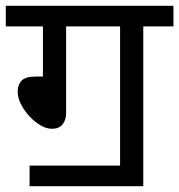

<svg xmlns="http://www.w3.org/2000/svg" viewBox="-20 -642 618 662"><path d="M82 -71H394V-551H208V-253Q208 -228 195.5 -213Q183 -198 160 -198Q134 -198 106.5 -218.5Q79 -239 60 -269Q41 -299 41 -327Q41 -350 54.5 -364Q68 -378 102 -378H128V-551H0V-622H578V-551H474V0H82Z"/></svg>

Font: RS Noto Sans
Style: Regular
Weight: 400
Designer: Monotype Design Team
Foundry: Monotype Imaging Inc.
Version: Version 3.10